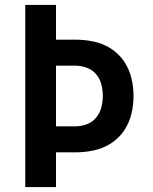

<svg xmlns="http://www.w3.org/2000/svg" viewBox="-20 -755 616 775"><path d="M82 0H206V-140H283Q320 -140 357 -147.5Q394 -155 426 -175Q458 -195 479.5 -226Q501 -257 510 -293.5Q519 -330 519 -368Q519 -405 510 -441.5Q501 -478 479.5 -509Q458 -540 426 -560Q394 -580 357 -587.5Q320 -595 283 -595H206V-735H82ZM206 -245V-490H283Q306 -490 329 -482Q352 -474 367.5 -456Q383 -438 389 -414.5Q395 -391 395 -368Q395 -344 389 -321Q383 -298 367.5 -279.5Q352 -261 329 -253Q306 -245 283 -245Z"/></svg>

Font: Iosevka Sparkle
Style: Bold
Weight: 700
Designer: Belleve Invis
Foundry: Belleve Invis
Version: Version 4.5.0; ttfautohint (v1.8.3)